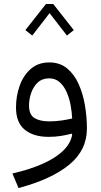

<svg xmlns="http://www.w3.org/2000/svg" viewBox="-20 -684 507 966"><path d="M211.3 -664 107.7 -532.5 142.3 -505.1 229.5 -617.9 316.8 -505.1 351.3 -532.5 247.7 -664ZM343.3 -7Q336.2 36.4 298.6 73.3Q261 110.3 196.3 139.3Q131.6 168.4 42.4 188.8L73.2 262.1Q236.9 218.8 327.1 145.6Q417.3 72.5 417.3 -37.7Q417.3 -94.8 407.5 -153.2Q397.7 -211.6 375.8 -260.8Q353.9 -310 317.6 -339.9Q281.3 -369.9 228.3 -369.9Q171.8 -369.9 134.5 -337Q97.1 -304 78.8 -252.1Q60.5 -200.1 60.5 -143.6Q60.5 -66.9 104.8 -31.2Q149 4.6 224.9 4.6Q257.3 4.6 286.5 -0.1Q315.8 -4.8 340.3 -11.5ZM343.1 -87.8Q318.7 -82.2 289.4 -77.8Q260.2 -73.4 227.3 -73.4Q180.3 -73.4 153.1 -90.3Q126 -107.3 126 -152.8Q126 -185.2 136.9 -216.7Q147.9 -248.2 170.1 -269Q192.4 -289.8 226.7 -289.8Q258.6 -289.8 280.2 -270.5Q301.8 -251.3 315.3 -220.6Q328.8 -190 335.3 -154.9Q341.7 -119.7 343.1 -87.8Z"/></svg>

Font: Estedad VF
Style: Regular
Weight: 100
Designer: Amin Abedi
Version: Version 7.3